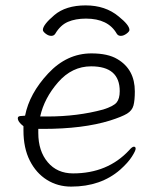

<svg xmlns="http://www.w3.org/2000/svg" viewBox="-20 -679 583 712"><path d="M185 -554Q180 -546 170 -546Q160 -546 149.5 -554Q139 -562 139 -568Q139 -587 181.5 -623Q224 -659 297.5 -659Q371 -659 420 -618Q460 -586 460 -568Q460 -562 449 -554Q438 -546 428 -546Q418 -546 413 -554Q381 -610 299 -610Q260 -610 232 -598Q204 -586 185 -554ZM67 -211Q46 -227 46 -241Q46 -249 60 -249Q61 -249 73 -250Q89 -332 158.5 -406.5Q228 -481 319 -481Q380 -481 415 -460Q480 -422 480 -340Q480 -307 475 -288Q470 -269 451 -257.5Q432 -246 388 -232Q288 -201 140 -201H122V-186Q122 -119 157 -77.5Q192 -36 251 -36Q379 -36 459 -122Q470 -135 476.5 -135Q483 -135 483 -127.5Q483 -120 469 -98Q455 -76 426 -50Q354 13 244 13Q194 13 154 -12Q114 -37 90.5 -83.5Q67 -130 67 -195ZM155 -247Q268 -247 363 -273Q401 -285 412.5 -299Q424 -313 424 -341Q424 -433 318 -433Q247 -433 195.5 -374Q144 -315 129 -247H135Z"/></svg>

Font: ToneOZ-Pinyin-WenKai-Light
Style: Light
Weight: 300
Designer: Fontworks Inc.
Foundry: ToneOZ
Version: Version 0.240331